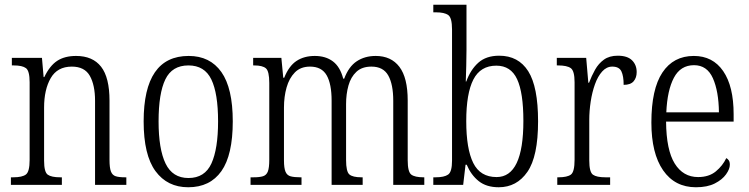

<svg xmlns="http://www.w3.org/2000/svg" viewBox="-20 -780 3158 810"><path d="M26 0V-32H36Q74 -32 89.5 -44Q105 -56 105 -105V-433Q105 -481 89.5 -492.5Q74 -504 38 -504H30V-536H157L164 -455H167Q190 -503 221.5 -523.5Q253 -544 301 -544Q371 -544 406.5 -498.5Q442 -453 442 -355V-105Q442 -72 448 -56.5Q454 -41 468 -36.5Q482 -32 507 -32H513V0H381V-355Q381 -421 359 -460Q337 -499 283 -499Q222 -499 194 -450.5Q166 -402 166 -326V-102Q166 -54 181.5 -43Q197 -32 234 -32H241V0Z M774 10Q686 10 636 -58Q586 -126 586 -268Q586 -544 776 -544Q866 -544 914 -476Q962 -408 962 -268Q962 -126 914 -58Q866 10 774 10ZM775 -29Q844 -29 872 -90.5Q900 -152 900 -268Q900 -386 871.5 -445Q843 -504 775 -504Q706 -504 677.5 -445Q649 -386 649 -268Q649 -151 678.5 -90Q708 -29 775 -29Z M1037 0V-32H1050Q1075 -32 1089.5 -36.5Q1104 -41 1110 -56.5Q1116 -72 1116 -106V-430Q1116 -479 1102 -491.5Q1088 -504 1052 -504H1048V-536H1167L1175 -452H1179Q1199 -502 1231 -523Q1263 -544 1308 -544Q1354 -544 1384.5 -521Q1415 -498 1428 -448H1432Q1451 -499 1485 -521.5Q1519 -544 1565 -544Q1630 -544 1665 -498Q1700 -452 1700 -356V-104Q1700 -55 1715 -43.5Q1730 -32 1767 -32H1770V0H1639V-355Q1639 -424 1618 -461.5Q1597 -499 1547 -499Q1507 -499 1483.5 -477Q1460 -455 1450 -419Q1440 -383 1440 -341V-105Q1440 -56 1454 -44Q1468 -32 1505 -32H1510V0H1379V-355Q1379 -426 1358 -462.5Q1337 -499 1288 -499Q1248 -499 1224 -474.5Q1200 -450 1189 -411Q1178 -372 1178 -326V-103Q1178 -71 1184.5 -55.5Q1191 -40 1206.5 -36Q1222 -32 1247 -32H1252V0Z M2084 10Q2032 10 1999.5 -16Q1967 -42 1949 -85H1944L1934 0H1808V-32H1818Q1854 -32 1870.5 -43.5Q1887 -55 1887 -102V-656Q1887 -705 1871 -716.5Q1855 -728 1819 -728H1808V-760H1948V-569Q1948 -542 1947 -502Q1946 -462 1945 -436H1947Q1965 -486 1998 -515.5Q2031 -545 2086 -545Q2167 -545 2208.5 -479.5Q2250 -414 2250 -268Q2250 -120 2205 -55Q2160 10 2084 10ZM2075 -33Q2188 -33 2188 -270Q2188 -389 2161.5 -446Q2135 -503 2074 -503Q2007 -503 1977 -444.5Q1947 -386 1947 -269Q1947 -152 1976.5 -92.5Q2006 -33 2075 -33Z M2331 0V-32H2336Q2373 -32 2388.5 -43.5Q2404 -55 2404 -106V-433Q2404 -481 2388 -492.5Q2372 -504 2334 -504H2329V-536H2453L2462 -431H2465Q2476 -460 2490.5 -486Q2505 -512 2528 -528.5Q2551 -545 2586 -545Q2627 -545 2646.5 -525.5Q2666 -506 2666 -476Q2666 -452 2653 -437Q2640 -422 2611 -422Q2611 -459 2601.5 -479Q2592 -499 2563 -499Q2539 -499 2520.5 -478.5Q2502 -458 2490 -424.5Q2478 -391 2472 -351.5Q2466 -312 2466 -275V-103Q2466 -54 2481.5 -43Q2497 -32 2534 -32H2554V0Z M2916 10Q2827 10 2777.5 -61.5Q2728 -133 2728 -263Q2728 -404 2774.5 -474Q2821 -544 2907 -544Q2987 -544 3031 -480Q3075 -416 3075 -298V-267H2790Q2791 -147 2826.5 -90Q2862 -33 2925 -33Q2971 -33 3000 -57Q3029 -81 3044 -113Q3050 -110 3054.5 -103.5Q3059 -97 3059 -85Q3059 -67 3043 -44.5Q3027 -22 2995.5 -6Q2964 10 2916 10ZM3013 -306Q3012 -395 2987.5 -450Q2963 -505 2908 -505Q2851 -505 2823 -452Q2795 -399 2791 -306Z"/></svg>

Font: Noto Serif Lao Condensed Light
Style: Regular
Weight: 300
Width: 3
Designer: Monotype Design Team
Foundry: Monotype Imaging Inc.
Version: Version 2.003; ttfautohint (v1.8.4.7-5d5b)